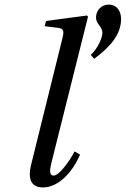

<svg xmlns="http://www.w3.org/2000/svg" viewBox="-20 -810 551 842"><path d="M401 -733C401 -704 429 -695 429 -666C429 -646 411 -600 378 -569L393 -552C460 -602 511 -656 511 -727C511 -764 490 -790 457 -790C425 -790 401 -765 401 -733ZM116 -86C102 -29 114 12 168 12C238 12 299 -57 331 -132L307 -146C284 -101 239 -40 215 -40C197 -40 197 -61 205 -94L366 -737L361 -742L182 -718L176 -695L233 -688C258 -685 263 -678 253 -639Z"/></svg>

Font: Heuristica
Style: Italic
Weight: 400
Italic angle: -13°
Version: Version 1.0.1